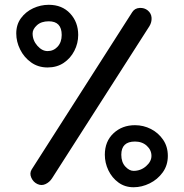

<svg xmlns="http://www.w3.org/2000/svg" viewBox="-20 -726 763 796"><path d="M47.4 -587.4Q47.4 -624 66.9 -650.6Q86.4 -677.2 117.4 -691.7Q148.4 -706.1 182.1 -706.1Q237.3 -706.1 270.8 -670.2Q304.2 -634.3 304.2 -581.1Q304.2 -546.4 288.3 -515.4Q272.5 -484.4 244.1 -465.3Q215.8 -446.3 177.2 -446.3Q138.2 -446.3 108.9 -467.3Q79.6 -488.3 63.5 -520.8Q47.4 -553.2 47.4 -587.4ZM592.8 -682.6Q607.4 -670.4 608.4 -652.1Q609.4 -633.8 599.6 -617.7L195.8 13.2Q185.5 29.3 168.9 37.1Q152.3 44.9 135.3 37.1Q118.2 29.3 109.9 11Q101.6 -7.3 111.3 -23.4L528.3 -675.8Q538.6 -691.9 558.6 -693.1Q578.6 -694.3 592.8 -682.6ZM115.2 -587.4Q115.2 -558.6 134.8 -536.4Q154.3 -514.2 177.2 -514.2Q202.1 -514.2 219 -532.7Q235.8 -551.3 235.8 -581.1Q235.8 -637.7 182.1 -637.7Q150.9 -637.7 133.1 -621.3Q115.2 -605 115.2 -587.4ZM533.7 50.3Q498 50.3 471.2 30.8Q444.3 11.2 429.4 -19.8Q414.6 -50.8 414.6 -84.5Q414.6 -139.6 450.4 -173.3Q486.3 -207 539.6 -207Q574.7 -207 605.7 -191.2Q636.7 -175.3 656.2 -146.7Q675.8 -118.2 675.8 -79.6Q675.8 -40.5 654.5 -11.2Q633.3 18.1 600.6 34.2Q567.9 50.3 533.7 50.3ZM533.7 -17.6Q563.5 -17.6 585.7 -37.1Q607.9 -56.6 607.9 -79.6Q607.9 -104 588.6 -121.6Q569.3 -139.2 539.6 -139.2Q482.9 -139.2 482.9 -84.5Q482.9 -53.7 499.5 -35.6Q516.1 -17.6 533.7 -17.6Z"/></svg>

Font: Mikhak-DS1-FD Medium
Style: Regular
Weight: 500
Designer: Amin Abedi
Version: Version 3.2